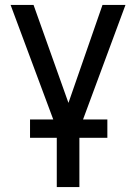

<svg xmlns="http://www.w3.org/2000/svg" viewBox="-20 -548 541 771"><path d="M411.1 5.4H298.8V203.1H208V5.4H100.6V-68.4H193.8L22.5 -528.3H114.7L254.9 -134.8L391.6 -528.3H483.9L313.5 -68.4H411.1Z"/></svg>

Font: Noboto
Style: Regular
Weight: 400
Designer: Google
Version: Version 2.001101; 2014